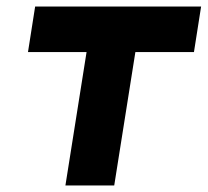

<svg xmlns="http://www.w3.org/2000/svg" viewBox="-20 -570 640 590"><path d="M181 0 246 -410H66L88 -550H598L576 -410H396L331 0Z"/></svg>

Font: JetBrains Mono ExtraBold
Style: Italic
Weight: 800
Italic angle: -9°
Monospace: yes
Designer: Philipp Nurullin, Konstantin Bulenkov
Foundry: JetBrains
Version: Version 2.305; ttfautohint (v1.8.4.7-5d5b)